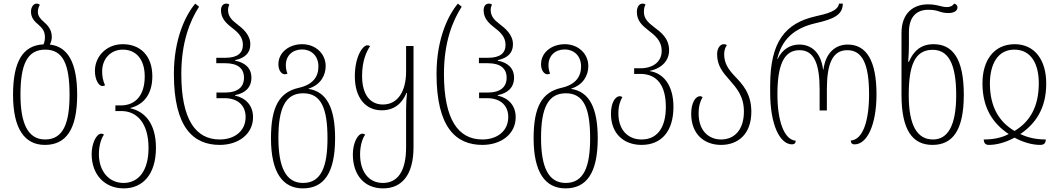

<svg xmlns="http://www.w3.org/2000/svg" viewBox="-20 -790 5848 1060"><path d="M255 -544C262 -557 266 -571 266 -586C266 -630 240 -653 219 -672C203 -686 189 -702 189 -724C189 -738 193 -753 200 -763C195 -768 189 -770 182 -770C163 -770 151 -748 151 -726C151 -691 172 -670 193 -653C211 -637 228 -619 228 -586C228 -571 226 -557 220 -545C106 -540 52 -450 52 -267C52 -77 117 10 228 10C345 10 406 -76 406 -267C406 -443 355 -533 255 -544ZM229 -20C135 -20 93 -107 93 -267C93 -434 130 -516 230 -516C328 -516 364 -435 364 -267C364 -109 329 -20 229 -20Z M663 250C768 250 841 173 841 26C841 -110 778 -175 700 -192V-194C778 -214 821 -275 821 -369C821 -484 753 -546 658 -546C565 -546 504 -476 504 -399C504 -348 526 -315 545 -315C550 -315 555 -316 560 -319C547 -348 544 -370 544 -397C544 -464 590 -516 658 -516C729 -516 779 -465 779 -368C779 -265 729 -208 647 -208H617V-177H649C738 -177 800 -108 800 27C800 151 746 220 662 220C579 220 526 152 526 62C526 19 536 -21 554 -47C550 -50 545 -52 539 -52C512 -52 486 2 486 61C486 173 557 250 663 250Z M1193 10C1297 10 1377 -50 1377 -143C1377 -209 1335 -250 1278 -262V-265C1333 -275 1368 -307 1368 -361C1368 -414 1333 -445 1278 -455V-458C1330 -469 1362 -496 1362 -545C1362 -599 1320 -633 1286 -659C1257 -681 1239 -702 1239 -735C1239 -745 1241 -754 1246 -764C1242 -768 1237 -770 1229 -770C1209 -770 1200 -753 1200 -733C1200 -690 1227 -663 1258 -639C1291 -614 1321 -587 1321 -543C1321 -496 1290 -471 1225 -471H1174V-441H1223C1293 -441 1327 -412 1327 -361C1327 -310 1294 -279 1221 -279H1175V-248H1219C1296 -248 1336 -205 1336 -144C1336 -65 1273 -20 1193 -20C1060 -20 981 -130 981 -382C981 -556 1028 -674 1079 -753L1058 -770C1006 -709 940 -578 940 -382C940 -84 1049 10 1193 10Z M1652 250C1769 250 1830 164 1830 -27C1830 -193 1784 -284 1684 -299V-301C1751 -322 1778 -375 1778 -425C1778 -494 1722 -546 1648 -546C1580 -546 1517 -504 1517 -435C1517 -402 1534 -380 1552 -380C1557 -380 1563 -382 1567 -383C1561 -399 1558 -413 1558 -430C1558 -483 1595 -517 1648 -517C1696 -517 1738 -484 1738 -423C1738 -365 1706 -322 1629 -305C1523 -281 1476 -202 1476 -27C1476 163 1541 250 1652 250ZM1653 220C1558 220 1517 133 1517 -29C1517 -194 1556 -275 1654 -275C1752 -275 1788 -194 1788 -27C1788 131 1753 220 1653 220Z M2095 250C2196 250 2263 179 2263 22V-536H2222V-395C2222 -289 2178 -213 2094 -213C2026 -213 1979 -264 1979 -371C1979 -456 2004 -506 2023 -535C2018 -539 2013 -540 2008 -540C1983 -540 1939 -479 1939 -368C1939 -252 1997 -181 2087 -181C2157 -181 2200 -219 2224 -277H2227C2224 -247 2222 -218 2222 -190V23C2222 157 2174 220 2094 220C2013 220 1968 154 1968 63C1968 19 1978 -21 1996 -47C1992 -50 1987 -52 1981 -52C1954 -52 1928 2 1928 62C1928 175 1990 250 2095 250Z M2643 10C2747 10 2827 -50 2827 -143C2827 -209 2785 -250 2728 -262V-265C2783 -275 2818 -307 2818 -361C2818 -414 2783 -445 2728 -455V-458C2780 -469 2812 -496 2812 -545C2812 -599 2770 -633 2736 -659C2707 -681 2689 -702 2689 -735C2689 -745 2691 -754 2696 -764C2692 -768 2687 -770 2679 -770C2659 -770 2650 -753 2650 -733C2650 -690 2677 -663 2708 -639C2741 -614 2771 -587 2771 -543C2771 -496 2740 -471 2675 -471H2624V-441H2673C2743 -441 2777 -412 2777 -361C2777 -310 2744 -279 2671 -279H2625V-248H2669C2746 -248 2786 -205 2786 -144C2786 -65 2723 -20 2643 -20C2510 -20 2431 -130 2431 -382C2431 -556 2478 -674 2529 -753L2508 -770C2456 -709 2390 -578 2390 -382C2390 -84 2499 10 2643 10Z M3102 250C3219 250 3280 164 3280 -27C3280 -193 3234 -284 3134 -299V-301C3201 -322 3228 -375 3228 -425C3228 -494 3172 -546 3098 -546C3030 -546 2967 -504 2967 -435C2967 -402 2984 -380 3002 -380C3007 -380 3013 -382 3017 -383C3011 -399 3008 -413 3008 -430C3008 -483 3045 -517 3098 -517C3146 -517 3188 -484 3188 -423C3188 -365 3156 -322 3079 -305C2973 -281 2926 -202 2926 -27C2926 163 2991 250 3102 250ZM3103 220C3008 220 2967 133 2967 -29C2967 -194 3006 -275 3104 -275C3202 -275 3238 -194 3238 -27C3238 131 3203 220 3103 220Z M3522 10C3633 10 3698 -67 3698 -200C3698 -322 3640 -387 3568 -397V-399C3637 -414 3674 -458 3674 -512C3674 -579 3629 -612 3589 -642C3560 -664 3535 -687 3535 -723C3535 -741 3537 -754 3544 -764C3540 -768 3535 -770 3527 -770C3508 -770 3496 -750 3496 -724C3496 -675 3526 -649 3559 -623C3596 -594 3633 -566 3633 -509C3633 -448 3584 -413 3515 -413H3481V-382H3515C3606 -382 3656 -320 3656 -200C3656 -83 3607 -20 3522 -20C3451 -20 3394 -68 3394 -164C3394 -207 3404 -233 3416 -254C3411 -257 3407 -259 3402 -259C3377 -259 3353 -223 3353 -162C3353 -48 3428 10 3522 10Z M3961 10C4054 10 4128 -49 4128 -173C4128 -275 4078 -326 4037 -369C4003 -405 3978 -439 3978 -490C3978 -511 3984 -530 3993 -540C3989 -544 3984 -546 3976 -546C3954 -546 3939 -521 3939 -491C3939 -425 3973 -388 4008 -348C4046 -304 4087 -260 4087 -174C4087 -74 4035 -20 3961 -20C3893 -20 3837 -68 3837 -163C3837 -207 3847 -233 3859 -254C3854 -257 3850 -259 3845 -259C3820 -259 3796 -223 3796 -162C3796 -48 3869 10 3961 10Z M4353 7C4366 7 4373 -1 4373 -13C4308 -19 4272 -124 4272 -269C4272 -430 4307 -513 4394 -513C4474 -513 4505 -439 4505 -296V-180H4545V-296C4545 -438 4576 -513 4658 -513C4743 -513 4778 -432 4778 -269C4778 -125 4745 -19 4677 -14C4677 -2 4683 7 4698 7C4767 7 4819 -101 4819 -269C4819 -456 4763 -544 4660 -544C4596 -544 4539 -503 4526 -406H4524C4512 -503 4457 -544 4393 -544C4345 -544 4300 -520 4273 -464H4271C4296 -571 4362 -634 4483 -662C4580 -684 4633 -707 4633 -770H4612C4606 -729 4546 -714 4483 -700C4315 -662 4232 -560 4232 -318V-279C4232 -102 4285 7 4353 7Z M5128 10C5239 10 5301 -70 5301 -267C5301 -467 5239 -546 5134 -546C5064 -546 5023 -508 4998 -449H4994C4997 -482 4998 -517 4998 -548V-612C4998 -703 5046 -736 5104 -736C5131 -736 5147 -733 5164 -727C5181 -721 5197 -718 5217 -718C5246 -718 5266 -730 5266 -749C5266 -762 5256 -769 5247 -770C5242 -760 5229 -751 5208 -751C5194 -751 5178 -754 5161 -759C5145 -763 5125 -766 5103 -766C5024 -766 4957 -719 4957 -608V-266C4957 -70 5019 10 5128 10ZM5131 -20C5042 -20 4997 -100 4997 -265C4997 -428 5030 -515 5129 -515C5215 -515 5259 -439 5259 -265C5259 -97 5213 -20 5131 -20Z M5440 10C5483 10 5533 -4 5581 -30C5629 -4 5679 10 5723 10C5747 10 5753 -3 5754 -20C5703 -20 5657 -29 5613 -50C5696 -106 5756 -191 5756 -327C5757 -456 5694 -546 5582 -546C5466 -546 5403 -455 5404 -327C5405 -188 5466 -105 5549 -50C5507 -28 5462 -20 5411 -20C5412 0 5420 10 5440 10ZM5581 -67C5496 -117 5446 -199 5445 -327C5445 -434 5487 -516 5580 -516C5674 -516 5716 -435 5715 -327C5714 -200 5666 -118 5581 -67Z"/></svg>

Font: Noto Serif Georgian Condensed ExtraLight
Style: Regular
Weight: 200
Width: 3
Designer: Monotype Design Team, Akaki Razmadze
Foundry: Google LLC
Version: Version 2.003